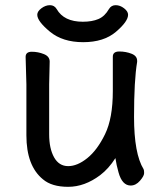

<svg xmlns="http://www.w3.org/2000/svg" viewBox="-20 -694 630 742"><path d="M401 -659Q410 -674 427 -674Q444 -674 459.5 -662Q475 -650 475 -637Q475 -611 428 -571Q381 -531 301.5 -531Q222 -531 173 -571.5Q124 -612 124 -637Q124 -650 140 -662Q156 -674 173 -674Q190 -674 199 -659Q227 -610 300 -610Q336 -610 360.5 -620.5Q385 -631 401 -659ZM510 -459V-455Q498 -384 498 -242Q498 -100 535 -40Q537 -36 537 -25Q537 -14 521 4.5Q505 23 485 23Q452 23 438 -28Q430 -56 426 -83Q400 -42 367 -17Q307 28 243.5 28Q180 28 146 -1Q82 -53 82 -171V-368L79 -474Q79 -494 103 -494Q127 -494 149.5 -485Q172 -476 172 -456L170 -368V-175Q170 -120 189 -86Q208 -52 243.5 -52Q279 -52 317.5 -83Q356 -114 386 -175.5Q416 -237 416 -342V-475Q416 -495 441 -495Q466 -495 488 -486.5Q510 -478 510 -459Z"/></svg>

Font: LXGW ZhenKai
Style: Regular
Weight: 400
Designer: LXGW / Fontworks Inc.
Foundry: LXGW / Fontworks Inc.
Version: Version 0.800;June 8, 2025